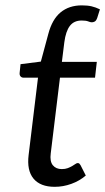

<svg xmlns="http://www.w3.org/2000/svg" viewBox="-20 -703 400 730"><path d="M188 7.3Q133.3 7.3 107.4 -23.9Q81.5 -55.2 88.9 -114.3L124.5 -407.7H69.3Q62.5 -407.7 58.1 -412.6Q53.7 -417.5 54.7 -426.3L58.1 -459L135.3 -468.8L163.6 -573.7Q178.2 -629.4 210.4 -656Q242.7 -682.6 291 -682.6Q312.5 -682.6 328.1 -679Q343.8 -675.3 359.9 -667.5L349.6 -634.8Q345.7 -624 340.1 -621.1Q334.5 -618.2 329.1 -618.2Q323.7 -618.2 315.4 -621.6Q307.1 -625 290.5 -625Q261.2 -625 245.6 -604.5Q230 -584 224.6 -542.5L215.3 -467.8H348.1L341.3 -407.7H208L172.9 -119.6Q168.9 -89.4 180.9 -74.7Q192.9 -60.1 214.8 -60.1Q228 -60.1 237.5 -63.7Q247.1 -67.4 254.2 -71.5Q261.2 -75.7 266.4 -79.3Q271.5 -83 275.4 -83Q279.3 -83 281.5 -81.1Q283.7 -79.1 286.1 -75.2L306.2 -35.6Q282.2 -15.1 251.2 -3.9Q220.2 7.3 188 7.3Z"/></svg>

Font: Carlito
Style: Italic
Weight: 400
Italic angle: -7°
Designer: Lukasz Dziedzic
Foundry: tyPoland Lukasz Dziedzic
Version: Version 1.104